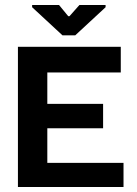

<svg xmlns="http://www.w3.org/2000/svg" viewBox="-20 -751 552 771"><path d="M52 0V-563H465V-460H170V-334H394V-236H170V-97H476V0ZM231 -609 109 -722V-731H217L254 -686H259L299 -731H404V-722L282 -609Z"/></svg>

Font: Darker Grotesque ExtraBold
Style: Regular
Weight: 800
Designer: Gabriel Lam
Foundry: TypeRant
Version: Version 1.000;gftools[0.9.28]